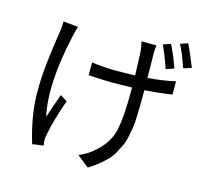

<svg xmlns="http://www.w3.org/2000/svg" viewBox="-122 -952 1244 1164"><g transform="rotate(15 500.0 -370.0)"><path d="M877 -643.6 827.1 -626Q800.8 -704.1 771.5 -766.6L819.3 -782.2Q851.6 -717.8 877 -643.6ZM154.3 -745.1 247.1 -736.3Q234.4 -691.4 230.5 -671.9Q159.2 -354.5 202.1 -160.2Q227.5 -236.3 253.9 -309.6L297.9 -283.2Q252 -153.3 234.4 -64.5Q227.5 -32.2 228.5 -19.5Q228.5 -15.6 230 -4.4Q231.4 6.8 232.4 12.7L163.1 22.5Q111.3 -146.5 111.3 -292Q111.3 -337.9 113.8 -384.3Q116.2 -430.7 121.6 -476.6Q127 -522.5 130.9 -551.8Q134.8 -581.1 141.1 -625Q147.5 -668.9 149.4 -679.7Q154.3 -708 154.3 -745.1ZM641.6 -751H736.3Q732.4 -724.6 732.4 -693.4Q732.4 -685.5 734.4 -545.9Q831.1 -553.7 907.2 -571.3V-488.3Q828.1 -475.6 735.4 -469.7V-442.4Q735.4 -393.6 734.9 -368.2Q734.4 -342.8 732.9 -300.8Q731.4 -258.8 727.5 -234.9Q723.6 -210.9 716.8 -175.8Q710 -140.6 699.2 -118.2Q688.5 -95.7 672.9 -66.4Q657.2 -37.1 636.2 -15.6Q615.2 5.9 587.4 28.8Q559.6 51.8 525.4 72.3L451.2 13.7Q507.8 -9.8 547.9 -47.9Q621.1 -111.3 640.1 -193.8Q659.2 -276.4 659.2 -442.4V-465.8Q583 -463.9 545.9 -463.9Q471.7 -463.9 385.7 -469.7V-549.8Q464.8 -539.1 544.9 -539.1Q580.1 -539.1 658.2 -541Q654.3 -670.9 652.3 -693.4Q650.4 -716.8 641.6 -751ZM871.1 -796.9 918.9 -813.5Q943.4 -763.7 978.5 -674.8L928.7 -658.2Q895.5 -753.9 871.1 -796.9Z"/></g></svg>

Font: Gen Shin Gothic Monospace Regular
Style: Regular
Weight: 400
Designer: [Source Han Sans]
Ryoko NISHIZUKA  (kana & ideographs); Paul D. Hunt (Latin, Greek & Cyrillic); Wenlong ZHANG  (bopomofo
Version: Version 1.002.20150607